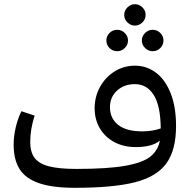

<svg xmlns="http://www.w3.org/2000/svg" viewBox="-20 -881 914 915"><path d="M819 -281Q819 -166 773 -102.5Q727 -39 623.5 -12.5Q520 14 337 14Q230 14 166 -8Q102 -30 73.5 -75Q45 -120 45 -192Q45 -230 54.5 -272Q64 -314 82 -351L145 -330Q124 -264 124 -205Q124 -157 144.5 -129Q165 -101 213 -88.5Q261 -76 345 -76Q494 -76 577.5 -91Q661 -106 697 -135Q733 -164 742 -211Q705 -180 627 -180Q569 -180 524.5 -204Q480 -228 455.5 -270Q431 -312 431 -365Q431 -420 456.5 -466.5Q482 -513 526 -540.5Q570 -568 623 -568Q679 -568 723.5 -534.5Q768 -501 793.5 -436Q819 -371 819 -281ZM658 -255Q706 -255 746 -269Q745 -377 712.5 -428.5Q680 -480 623 -480Q571 -480 537.5 -449Q504 -418 504 -370Q504 -317 543 -286Q582 -255 658 -255ZM572 -810Q572 -831 587.5 -846Q603 -861 623 -861Q643 -861 658.5 -846Q674 -831 674 -810Q674 -789 658.5 -774Q643 -759 623 -759Q603 -759 587.5 -774Q572 -789 572 -810ZM487 -688Q487 -709 502 -724Q517 -739 539 -739Q559 -739 574.5 -724Q590 -709 590 -688Q590 -667 574.5 -652Q559 -637 539 -637Q517 -637 502 -652Q487 -667 487 -688ZM656 -688Q656 -709 671.5 -724Q687 -739 707 -739Q729 -739 744 -724Q759 -709 759 -688Q759 -667 744 -652Q729 -637 707 -637Q687 -637 671.5 -652Q656 -667 656 -688Z"/></svg>

Font: FiraGO
Style: Regular
Weight: 400
Designer: bBox Type
Foundry: bBox Type GmbH
Version: Version 1.001;April 20, 2020;FontCreator 12.0.0.2555 64-bit